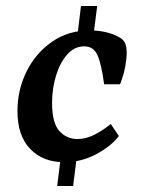

<svg xmlns="http://www.w3.org/2000/svg" viewBox="-20 -542 475 638"><path d="M236 -28 223 76H170L183 -28ZM249 -522H303L289 -413H236ZM193 -3Q123 -3 80.5 -47Q38 -91 38 -173Q38 -243 68 -304Q98 -365 152.5 -403Q207 -441 279 -441Q305 -441 330 -435.5Q355 -430 373 -420Q389 -412 395 -400Q401 -388 401 -367Q401 -347 396 -320Q391 -293 379 -262H326Q317 -329 304 -358.5Q291 -388 260 -388Q227 -388 203 -360.5Q179 -333 166 -290Q153 -247 153 -200Q153 -134 177 -107Q201 -80 238 -80Q266 -80 295 -95Q324 -110 348 -130L375 -90Q348 -55 298.5 -29Q249 -3 193 -3Z"/></svg>

Font: Rasa SemiBold
Style: Italic
Weight: 600
Italic angle: -7.10001°
Designer: Anna Giedrys (Yrsa+Rasa design), David Brezina (Yrsa art-direction, Rasa art-direction, design)
Foundry: Rosetta Type Foundry
Version: Version 2.004